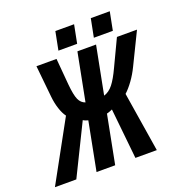

<svg xmlns="http://www.w3.org/2000/svg" viewBox="-191 -929 1002 1054"><g transform="rotate(-20 310.5 -402.5)"><path d="M194.3 0 249 -282.2Q246.6 -282.2 235.1 -286.6Q223.6 -291 220.7 -293.9L76.2 0H-48.8L142.6 -348.6Q127.4 -368.7 116.5 -402.1Q105.5 -435.5 101.6 -474.6L83 -658.7H200.2L213.4 -505.4Q219.2 -441.4 231.2 -414.8Q243.2 -388.2 268.1 -379.9L322.3 -658.7H431.2L377 -379.9Q407.2 -388.7 430.7 -418.5Q454.1 -448.2 480.5 -505.4L553.2 -658.7H670.4L580.6 -474.6Q561.5 -435.1 537.4 -401.9Q513.2 -368.7 490.7 -348.6L546.4 0H421.4L391.1 -293.9Q387.7 -292 374.5 -287.1Q361.3 -282.2 357.9 -282.2L303.2 0ZM432.6 -697.8 453.6 -804.7H564.5L543.5 -697.8ZM225.6 -697.8 246.6 -804.7H356L335 -697.8Z"/></g></svg>

Font: Liberation Mono
Style: Bold Italic
Weight: 700
Italic angle: -12°
Monospace: yes
Designer: Steve Matteson
Foundry: Ascender Corporation
Version: Version 2.1.5